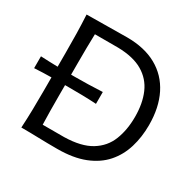

<svg xmlns="http://www.w3.org/2000/svg" viewBox="-177 -926 1115 1103"><g transform="rotate(30 381.0 -374.0)"><path d="M94.2 0Q97.7 -62.5 98.9 -120.6Q100.1 -178.7 100.1 -248V-335.9Q73.2 -335.4 44.9 -334.7Q16.6 -334 -12.7 -332V-410.6Q16.6 -409.2 44.9 -408.2Q73.2 -407.2 100.1 -406.7V-499.5Q100.1 -569.8 98.9 -627.9Q97.7 -686 94.2 -749.5Q166.5 -749.5 230 -751Q293.5 -752.4 360.8 -752.4Q477.1 -752.4 557.6 -707.5Q638.2 -662.6 680.4 -578.6Q722.7 -494.6 722.7 -377.9Q722.7 -298.8 701.7 -229.5Q680.7 -160.2 634.8 -107.9Q588.9 -55.7 514.4 -26.1Q439.9 3.4 333.5 3.4Q264.2 3.4 210 1.7Q155.8 0 94.2 0ZM192.4 -75.2H334.5Q446.8 -77.6 511.2 -117.2Q575.7 -156.7 602.5 -224.6Q629.4 -292.5 629.4 -379.4Q629.4 -468.8 600.8 -534.4Q572.3 -600.1 510 -636.7Q447.8 -673.3 346.2 -675.3H192.4Q190.9 -629.4 190.4 -583.3Q189.9 -537.1 189.9 -482.9V-405.8H217.3Q257.8 -405.8 303.2 -407Q348.6 -408.2 397.5 -410.6V-332Q348.6 -335 303.2 -335.7Q257.8 -336.4 217.3 -336.4H189.9V-265.1Q189.9 -211.9 190.4 -166.5Q190.9 -121.1 192.4 -75.2Z"/></g></svg>

Font: Pinar DS2-Regular
Style: Regular
Weight: 400
Designer: Amin Abedi
Version: Version 2.000